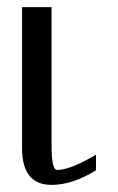

<svg xmlns="http://www.w3.org/2000/svg" viewBox="-20 -520 331 540"><path d="M125 -500V-110.4Q125 -42 140.6 -42Q177.7 -42 250 -85Q250 -85 250 -41Q183.6 0 125 0Q42 0 42 -103.5V-500Z"/></svg>

Font: okolaks
Style: Regular
Weight: 500
Version: Version 000.6.0